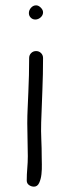

<svg xmlns="http://www.w3.org/2000/svg" viewBox="-20 -708 261 718"><path d="M141 -662Q141 -651 132 -643Q123 -635 112 -635Q102 -635 95 -642Q88 -649 88 -659Q88 -670 96 -679Q104 -688 115 -688Q124 -688 132.5 -679.5Q141 -671 141 -662ZM141 -491Q141 -431 138.5 -370.5Q136 -310 134 -250Q133 -218 134.5 -186Q136 -154 136 -122Q136 -112 136.5 -93.5Q137 -75 135 -56.5Q133 -38 126.5 -24Q120 -10 107 -10Q97 -10 88.5 -16Q80 -22 80 -33Q80 -56 82 -78.5Q84 -101 84 -124Q84 -155 83 -185.5Q82 -216 82 -247Q82 -276 83.5 -305Q85 -334 86 -363Q89 -427 89 -491Q89 -502 96.5 -509.5Q104 -517 115 -517Q126 -517 133.5 -509.5Q141 -502 141 -491Z"/></svg>

Font: Wynona
Style: Regular
Weight: 400
Italic angle: -12°
Designer: Kanati
Foundry: Kanati and Michael Everson
Version: Version 2.000